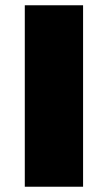

<svg xmlns="http://www.w3.org/2000/svg" viewBox="-20 -708 409 728"><path d="M74 0V-688H295V0Z"/></svg>

Font: Archivo SemiBold Black
Style: Regular
Weight: 900
Version: Version 2.001